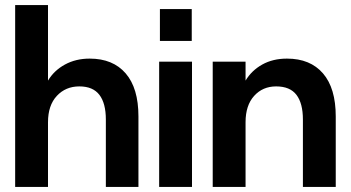

<svg xmlns="http://www.w3.org/2000/svg" viewBox="-20 -740 1390 760"><path d="M40 0V-720H170V-421Q194 -461 237 -484.5Q280 -508 335 -508Q427 -508 477.5 -449.5Q528 -391 528 -279V0H399V-267Q399 -331 373.5 -364.5Q348 -398 294 -398Q240 -398 205 -360.5Q170 -323 170 -256V0Z M613 -578V-704H739V-578ZM610 0V-496H740V0Z M822 0V-496H952V-421Q976 -461 1018 -484.5Q1060 -508 1116 -508Q1208 -508 1258.5 -449.5Q1309 -391 1309 -279V0H1179V-267Q1179 -331 1153.5 -364.5Q1128 -398 1073 -398Q1020 -398 986 -360.5Q952 -323 952 -256V0Z"/></svg>

Font: HostGroteskBold
Style: Bold
Weight: 700
Designer: Doukan Karapınar based on Poppins by Indian Type Foundry, Jonny Pinhorn
Foundry: Element Type
Version: Version 1.001; ttfautohint (v1.8.4.7-5d5b)